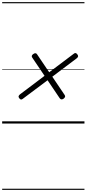

<svg xmlns="http://www.w3.org/2000/svg" viewBox="-20 -1145 803 1780"><path d="M571 -231Q558 -222 549 -223.5Q540 -225 533 -235L421 -401L190 -228Q181 -221 173.5 -222.5Q166 -224 158 -235Q150 -246 152.5 -253.5Q155 -261 165 -270L393 -442L279 -611Q273 -619 275 -627.5Q277 -636 287 -643Q300 -653 309.5 -651.5Q319 -650 324 -641L436 -475L663 -646Q673 -655 681.5 -653Q690 -651 697 -641Q705 -631 704 -622.5Q703 -614 692 -605L465 -434L579 -265Q585 -256 583.5 -248.5Q582 -241 571 -231ZM0 605H763V615H0ZM0 -20H763V0H0ZM0 -505H763V-500H0ZM0 -1125H763V-1115H0Z"/></svg>

Font: Playwrite CU Guides
Style: Regular
Weight: 400
Designer: Veronika Burian, José Scaglione
Foundry: TypeTogether
Version: Version 1.003